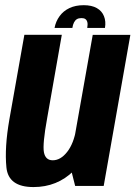

<svg xmlns="http://www.w3.org/2000/svg" viewBox="-20 -734 535 758"><path d="M276.7 0H389.4L494.7 -596.4H346.1L255.3 -84.7ZM224 -596.5H76.2L17 -262.5Q-2.5 -150.9 5.3 -73.2Q13 4.5 112.2 4.5Q205.7 4.5 270.5 -59.1Q335.3 -122.7 349.5 -203.4L280.8 -224.9Q271 -167.1 245.1 -134.2Q219.2 -101.2 188.3 -101.2Q159.4 -101.2 153.4 -133Q147.5 -164.7 166.1 -267.1ZM310.6 -713.5Q278.1 -713.5 254.1 -702.1Q230 -690.7 215.1 -670Q200.1 -649.4 195.4 -623.8H265.7Q267.7 -636.9 272.2 -645.5Q276.7 -654.2 283.6 -658.4Q290.6 -662.6 302 -662.6Q311.8 -662.6 317.3 -658.5Q322.9 -654.5 324.9 -646.1Q326.9 -637.8 324.4 -623.8H394.4Q398.8 -649.4 390.5 -670Q382.3 -690.7 362.2 -702.1Q342.1 -713.5 310.6 -713.5Z"/></svg>

Font: Anybody Thin Condensed
Style: Italic
Weight: 100
Width: 3
Italic angle: -10°
Version: Version 1.113;gftools[0.9.25]